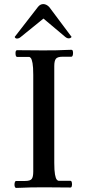

<svg xmlns="http://www.w3.org/2000/svg" viewBox="-20 -919 424 941"><path d="M246 -121Q246 -83 249.5 -64Q253 -45 258 -39Q263 -33 267 -33H325Q333 -33 333 -14Q333 -10 331.5 -5Q330 0 325 0Q294 0 261.5 -0.5Q229 -1 199 -1Q157 -1 132 -0.5Q107 0 91 1Q75 2 59 2Q55 2 53 -3Q51 -8 51 -14Q51 -21 53 -26.5Q55 -32 59 -32H102Q128 -32 135.5 -42Q143 -52 143 -78V-552Q143 -591 139.5 -609.5Q136 -628 131.5 -634Q127 -640 122 -640H64Q56 -640 56 -659Q56 -664 57.5 -668.5Q59 -673 64 -673Q96 -673 128 -672.5Q160 -672 190 -672Q233 -672 257.5 -672.5Q282 -673 298 -674Q314 -675 330 -675Q335 -675 336.5 -670Q338 -665 338 -659Q338 -652 336 -646.5Q334 -641 330 -641H287Q262 -641 254 -631Q246 -621 246 -595ZM193 -828 82 -738Q73 -730 63 -730Q55 -730 52 -738L166 -885Q177 -899 192 -899Q207 -899 221 -885L331 -738Q331 -738 327.5 -734.5Q324 -731 317 -731Q313 -731 309 -732.5Q305 -734 300 -738Z"/></svg>

Font: Sedan SC
Style: Regular
Weight: 400
Designer: Sebastian Salazar
Foundry: Sebastian Salazar
Version: Version 1.100; ttfautohint (v1.8.4.7-5d5b)